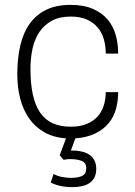

<svg xmlns="http://www.w3.org/2000/svg" viewBox="-20 -559 556 788"><path d="M276 209Q225 209 188 190L200 155Q214 163 233 167Q252 171 271 171Q300 171 317 163Q334 155 334 132Q334 109 315.5 101.5Q297 94 269 94Q258 94 253 95Q248 96 241 97L225 78L251 9Q199 5 161.5 -16.5Q124 -38 99.5 -73Q75 -108 63 -154Q51 -200 51 -254Q51 -320 63.5 -373Q76 -426 102.5 -462.5Q129 -499 170 -519Q211 -539 269 -539Q324 -539 361.5 -522.5Q399 -506 422 -478.5Q445 -451 455 -415Q465 -379 465 -339H414Q414 -371 406 -398.5Q398 -426 380.5 -446.5Q363 -467 336 -479Q309 -491 270 -491Q225 -491 194 -474.5Q163 -458 143 -429.5Q123 -401 114 -361.5Q105 -322 105 -276Q105 -155 144.5 -97Q184 -39 270 -39Q309 -39 336.5 -50.5Q364 -62 381 -81.5Q398 -101 406 -126.5Q414 -152 414 -181H465Q465 -145 456 -112Q447 -79 426 -53.5Q405 -28 371.5 -11.5Q338 5 289 9L271 59H288Q302 60 317.5 63.5Q333 67 345.5 75Q358 83 366.5 97.5Q375 112 375 134Q375 209 276 209Z"/></svg>

Font: Tanohe Sans Light
Style: Regular
Weight: 300
Designer: Village Type and Design LLC & Cristiano Sobral
Foundry: Cooper Hewitt Smithsonian Design Museum
Version: Version 1.00;September 29, 2021;FontCreator 13.0.0.2655 64-b